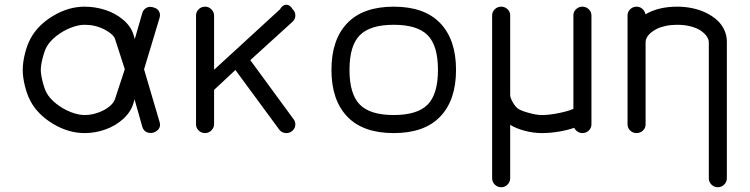

<svg xmlns="http://www.w3.org/2000/svg" viewBox="-20 -567 3194 818"><path d="M178.5 -171.4Q192.1 -146.7 220.3 -124.6Q248.5 -102.5 281 -89.7Q313.5 -76.9 340.3 -76.9Q370.1 -76.9 398.8 -87.4Q427.5 -97.9 446 -113.3Q464.6 -128.7 469.5 -143.8L511.7 -272L470.2 -400.6Q463.6 -421.1 425.2 -441.3Q386.7 -461.4 340.3 -461.4Q313.5 -461.4 281 -448.6Q248.5 -435.8 220.3 -413.7Q192.1 -391.6 178.5 -366.9Q169.4 -350.3 161.6 -319.5Q153.8 -288.6 153.8 -269.3Q153.8 -250 161.6 -219Q169.4 -188 178.5 -171.4ZM554.2 -400.4 585.9 -510.5Q589.8 -524.2 600.2 -531.4Q610.6 -538.6 622.1 -537.7Q633.5 -536.9 643.8 -531.7Q654.1 -526.6 658.9 -515.5Q663.8 -504.4 659.9 -491.2L593.8 -271.7L659.9 -47.1Q666.3 -25.6 650.4 -11.5Q634.5 2.7 613.4 -1.3Q592.3 -5.4 585.9 -28.1L553.2 -143.8L548.3 -126.5Q536.9 -89.1 504.3 -59.8Q471.7 -30.5 428.7 -15.3Q385.7 0 340.3 0Q271.7 0 206.3 -39.2Q140.9 -78.4 109.9 -136.2Q95.2 -163.8 86.1 -200.7Q76.9 -237.5 76.9 -269.3Q76.9 -301 86.1 -337.9Q95.2 -374.8 109.9 -402.3Q140.9 -460.2 206.3 -499.4Q271.7 -538.6 340.3 -538.6Q385.7 -538.6 429 -524.5Q472.2 -510.5 505.2 -482.4Q538.3 -454.3 549.1 -418Z M815.2 -501.5Q815.2 -516.6 826.5 -527.6Q837.9 -538.6 853.8 -538.6Q869.4 -538.6 880.7 -527.2Q892.1 -515.9 892.1 -500V-269.8L1172.6 -527.1Q1183.8 -546.9 1199.8 -546.9Q1215.8 -546.9 1227.1 -527.1Q1238.3 -516.4 1238.3 -501.1Q1238.3 -485.8 1227.1 -475.1L1046.4 -310.8L1231.9 -57.6Q1240.7 -44.9 1237.5 -29.9Q1234.4 -14.9 1221.2 -6.3Q1208 2.4 1192.4 -0.7Q1176.8 -3.9 1168 -17.1L982.9 -268.8L892.1 -184.1V-38.6Q892.1 -22.7 880.7 -11.4Q869.4 0 853.8 0Q837.9 0 826.5 -10.9Q815.2 -21.7 815.2 -36.9Z M1801.9 -417.1Q1757.8 -461.4 1657.5 -461.4Q1557.1 -461.4 1513.1 -417.1Q1469 -372.8 1469 -269.3Q1469 -165.8 1513.1 -121.3Q1557.1 -76.9 1657.5 -76.9Q1757.8 -76.9 1801.9 -121.3Q1845.9 -165.8 1845.9 -269.3Q1845.9 -372.8 1801.9 -417.1ZM1855.6 -70.3Q1788.3 0 1657.5 0Q1526.6 0 1459.4 -70.3Q1392.1 -140.6 1392.1 -269.3Q1392.1 -397.9 1459.4 -468.3Q1526.6 -538.6 1657.5 -538.6Q1788.3 -538.6 1855.6 -468.3Q1922.9 -397.9 1922.9 -269.3Q1922.9 -140.6 1855.6 -70.3Z M2426.3 -22.5Q2396.5 -12 2359.6 -6Q2322.8 0 2288.1 0Q2253.2 0 2216.3 -9.6Q2179.4 -19.3 2153.6 -35.2V192.4Q2153.6 208 2142.3 219.4Q2131.1 230.7 2115.2 230.7Q2099.4 230.7 2088 219.4Q2076.7 208 2076.7 192.4V-501.2Q2076.7 -516.6 2088 -527.6Q2099.4 -538.6 2115.2 -538.6Q2130.9 -538.6 2142.2 -527.8Q2153.6 -517.1 2153.6 -502V-161.1Q2153.6 -151.4 2164.1 -132.3Q2174.6 -113.3 2186.3 -104.5Q2199.5 -95.2 2232.5 -86.1Q2265.6 -76.9 2288.1 -76.9Q2319.1 -76.9 2358.9 -84.8Q2398.7 -92.8 2422.9 -103V-502Q2422.9 -517.1 2434.2 -527.8Q2445.6 -538.6 2461.2 -538.6Q2477.1 -538.6 2488.4 -527.6Q2499.8 -516.6 2499.8 -501.5V-79.8V-76.9V-36.9Q2499.8 -21.7 2488.4 -10.9Q2477.1 0 2461.2 0Q2449.7 0 2440.3 -6.5Q2430.9 -12.9 2426.3 -22.5Z M3076.7 192.4Q3076.7 208 3065.3 219.4Q3054 230.7 3038.1 230.7Q3022.5 230.7 3011.1 219.4Q2999.8 208 2999.8 192.4V-387.2Q2999.8 -399.2 2991.2 -411.7Q2982.7 -424.3 2966.7 -435.7Q2950.7 -447 2924.1 -454.2Q2897.5 -461.4 2865.2 -461.4Q2839.1 -461.4 2816.7 -456.7Q2794.2 -451.9 2778.7 -444.2Q2763.2 -436.5 2752.1 -426.9Q2741 -417.2 2735.7 -407.3Q2730.5 -397.5 2730.5 -388.2V-36.6Q2730.5 -21.5 2719.1 -10.7Q2707.8 0 2692.1 0Q2676.3 0 2664.9 -10.9Q2653.6 -21.7 2653.6 -36.9V-501.5Q2653.6 -516.6 2664.9 -527.6Q2676.3 -538.6 2692.1 -538.6Q2706.3 -538.6 2716.8 -529.2Q2727.3 -519.8 2730 -506.1Q2785.2 -538.6 2865.2 -538.6Q2898.4 -538.6 2929.7 -532.1Q2960.9 -525.6 2987.5 -512.7Q3014.2 -499.8 3034.1 -482.1Q3054 -464.4 3065.3 -440.4Q3076.7 -416.5 3076.7 -389.4Z"/></svg>

Font: Tecnico
Style: Grueso
Weight: 700
Version: Version 1.3